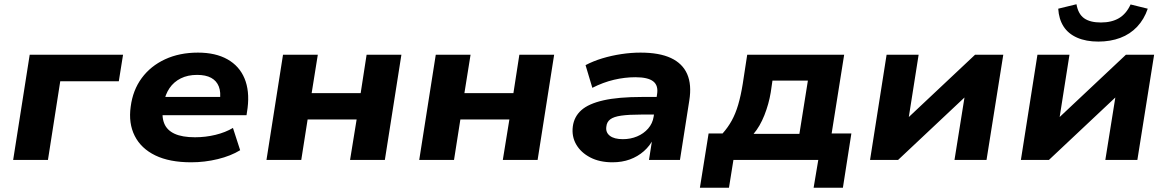

<svg xmlns="http://www.w3.org/2000/svg" viewBox="-20 -754 5501 905"><path d="M42 0 120 -496H560L540 -371H264L206 0Z M881 11Q779 11 712 -21.5Q645 -54 615 -113.5Q585 -173 596 -251Q606 -329 648 -386Q690 -443 758 -474.5Q826 -506 913 -506Q996 -506 1052 -474.5Q1108 -443 1132.5 -384.5Q1157 -326 1147 -245L1142 -211H721L734 -297H1036L1016 -280Q1022 -319 1011.5 -346Q1001 -373 975.5 -387Q950 -401 909 -401Q865 -401 832 -384.5Q799 -368 779 -338.5Q759 -309 752 -269L749 -251Q741 -205 754 -172.5Q767 -140 803 -123.5Q839 -107 899 -107Q949 -107 996 -118.5Q1043 -130 1078 -151L1112 -46Q1068 -19 1006.5 -4Q945 11 881 11Z M1236 0 1314 -496H1478L1449 -315H1680L1708 -496H1872L1794 0H1630L1661 -191H1430L1400 0Z M1956 0 2034 -496H2198L2169 -315H2400L2428 -496H2592L2514 0H2350L2381 -191H2150L2120 0Z M2867 11Q2806 11 2762 -12Q2718 -35 2696 -73Q2674 -111 2680 -158Q2686 -204 2720 -234.5Q2754 -265 2824 -281Q2894 -297 3007 -297H3094L3081 -214H3002Q2944 -214 2908.5 -209Q2873 -204 2856.5 -191.5Q2840 -179 2838 -157Q2834 -130 2854.5 -114Q2875 -98 2916 -98Q2952 -98 2983 -111Q3014 -124 3035 -148Q3056 -172 3061 -204L3077 -309Q3084 -351 3059 -370.5Q3034 -390 2975 -390Q2925 -390 2874 -378Q2823 -366 2772 -340L2740 -447Q2776 -466 2819 -479Q2862 -492 2908.5 -499Q2955 -506 2999 -506Q3088 -506 3142.5 -480.5Q3197 -455 3219 -405Q3241 -355 3229 -280L3185 0H3039L3055 -102H3061Q3044 -67 3015 -41.5Q2986 -16 2949 -2.5Q2912 11 2867 11Z M3279 131 3320 -125H3386Q3411 -153 3429 -185.5Q3447 -218 3459.5 -260.5Q3472 -303 3481 -359L3502 -496H3959L3900 -125H3993L3953 131H3815L3837 0H3437L3416 131ZM3532 -123H3748L3788 -374H3621L3613 -319Q3604 -264 3583 -211Q3562 -158 3532 -123Z M4081 0 4159 -496H4310L4258 -166H4225L4576 -496H4709L4630 0H4479L4532 -331H4565L4213 0Z M4792 0 4870 -496H5021L4969 -166H4936L5287 -496H5420L5341 0H5190L5243 -331H5276L4924 0ZM5157 -558Q5099 -558 5057 -576.5Q5015 -595 4993 -629.5Q4971 -664 4968 -713L5054 -734Q5062 -688 5090 -668Q5118 -648 5169 -648Q5220 -648 5254.5 -668.5Q5289 -689 5309 -733L5390 -713Q5373 -663 5340 -628Q5307 -593 5260.5 -575.5Q5214 -558 5157 -558Z"/></svg>

Font: Nunito Sans 10pt SemiExpanded ExtraBold
Style: Italic
Weight: 800
Width: 6
Italic angle: -9°
Designer: Vernon Adams
Foundry: Vernon Adams
Version: Version 3.101;gftools[0.9.27]